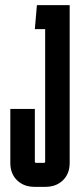

<svg xmlns="http://www.w3.org/2000/svg" viewBox="-20 -720 310 744"><path d="M250 -89Q250 -47 224 -21.5Q198 4 156 4H114Q72 4 46 -21.5Q20 -47 20 -89V-298H115V-94Q115 -89 120 -89H150Q155 -89 155 -94V-607H115L123 -700H250Z"/></svg>

Font: Karantina
Style: Regular
Weight: 400
Designer: Rony Koch
Foundry: Rony Koch
Version: Version 1.000; ttfautohint (v1.8.3)